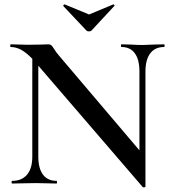

<svg xmlns="http://www.w3.org/2000/svg" viewBox="-20 -824 772 862"><path d="M717 -613Q676 -613 654.5 -584.5Q633 -556 633 -503V14Q633 16 628 17Q623 18 621 16L152 -529V-121Q152 -68 173 -40Q194 -12 234 -12Q236 -12 236 -6Q236 0 234 0Q207 0 192 -1L140 -2L82 -1Q66 0 35 0Q32 0 32 -6Q32 -12 35 -12Q78 -12 101.5 -40Q125 -68 125 -121V-560Q97 -589 74 -601Q51 -613 28 -613Q26 -613 26 -619Q26 -625 28 -625L68 -624Q81 -623 105 -623L169 -624Q181 -625 197 -625Q205 -625 210 -621Q215 -617 223 -604Q232 -589 246 -573L606 -149V-503Q606 -556 585.5 -584.5Q565 -613 525 -613Q523 -613 523 -619Q523 -625 525 -625L566 -624Q598 -622 619 -622Q637 -622 673 -624L717 -625Q719 -625 719 -619Q719 -613 717 -613ZM265 -796 264 -798Q264 -800 266.5 -802.5Q269 -805 271 -804L380 -759L488 -804H490Q492 -804 493.5 -801.5Q495 -799 493 -797L391 -687Q387 -683 380 -683Q372 -683 368 -687Z"/></svg>

Font: Cormorant Garamond SemiBold
Style: Regular
Weight: 600
Designer: Christian Thalmann (Catharsis Fonts)
Version: Version 3.000